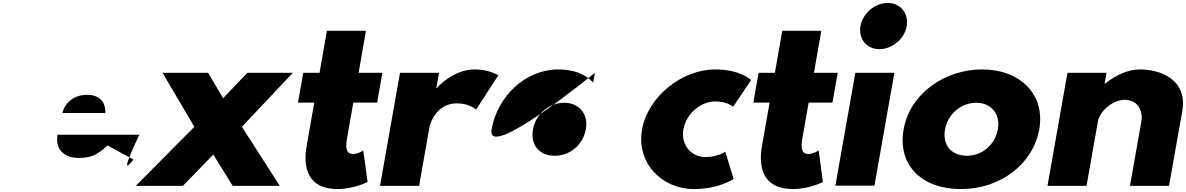

<svg xmlns="http://www.w3.org/2000/svg" viewBox="-20 -1266 8079 1308"><path d="M930 -348C934 -358 771 -26 889 -179L713 -275C636 -206 597 -190 511 -190C443 -190 351 -230 372 -348ZM405 -496C422 -566 482 -620 574 -620C652 -620 700 -577 698 -496Z M1886 0 1628 -402 1975 -770H1665L1500 -597L1398 -770H1087L1304 -402L905 0H1226L1433 -213L1565 0Z M2157 -770H2046L2010 -567H2121L2069 -272C2045 -136 2068 22 2280 22C2390 22 2484 -26 2484 -26L2455 -241C2455 -241 2419 -217 2385 -217C2343 -217 2331 -251 2344 -323L2387 -567H2549L2585 -770H2423L2473 -1056H2207Z M2569 0H2835L2907 -406C2911 -426 2954 -562 3092 -562C3181 -562 3223 -519 3223 -519L3375 -753C3375 -753 3313 -793 3214 -793C3062 -793 2955 -665 2955 -665H2952L2971 -770H2705Z M3329 -385C3289 -160 4033 -770 4033 -770L4021 -704C3968 -761 3888 -793 3784 -793C3559 -793 3369 -610 3329 -385ZM3611 -385C3630 -491 3723 -566 3824 -566C3923 -566 3990 -491 3971 -385C3952 -280 3864 -205 3760 -205C3652 -205 3592 -280 3611 -385Z M4853 -575C4933 -575 4975 -539 4975 -539L5097 -721C5097 -721 5023 -793 4852 -793C4628 -793 4394 -610 4354 -383C4314 -158 4486 22 4708 22C4879 22 4978 -47 4978 -47L4921 -232C4921 -232 4867 -196 4787 -196C4687 -196 4617 -280 4636 -386C4655 -491 4753 -575 4853 -575Z M5259 -770H5148L5112 -567H5223L5171 -272C5147 -136 5170 22 5382 22C5492 22 5586 -26 5586 -26L5557 -241C5557 -241 5521 -217 5487 -217C5445 -217 5433 -251 5446 -323L5489 -567H5651L5687 -770H5525L5575 -1056H5309Z M6027 -1246C5940 -1246 5857 -1175 5842 -1088C5827 -1001 5884 -931 5971 -931C6058 -931 6142 -1001 6157 -1088C6172 -1175 6114 -1246 6027 -1246ZM5807 -770H6073L5937 -1H5671Z M6136 -385C6094 -148 6250 22 6528 22C6794 22 7018 -148 7060 -385C7102 -625 6927 -793 6672 -793C6412 -793 6178 -625 6136 -385ZM6418 -385C6437 -491 6530 -566 6631 -566C6730 -566 6797 -491 6778 -385C6759 -280 6671 -205 6567 -205C6459 -205 6399 -280 6418 -385Z M7116 0H7382L7459 -436C7473 -513 7563 -586 7643 -586C7729 -586 7769 -513 7755 -436L7678 0H7944L8034 -508C8072 -723 7887 -793 7746 -793C7662 -793 7578 -752 7508 -696H7505L7518 -770H7252Z"/></svg>

Font: Hussar Dziwak
Style: Kur
Weight: 400
Version: Version 1.022